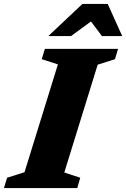

<svg xmlns="http://www.w3.org/2000/svg" viewBox="-47 -955 640 975"><path d="M247 -628 165 -654.5 181 -707H552.5L537 -654.5L449 -626.5L279.5 -79L360.5 -52.5L345.5 0H-27L-11 -52.5L77.5 -80.5ZM198.5 -772 371.5 -935H500L573.5 -772H470.5L415 -846L314 -772Z"/></svg>

Font: Newsreader Caption
Style: Bold Italic
Weight: 700
Italic angle: -17°
Designer: Hugues Gentile
Foundry: Production Type
Version: Version 1.001